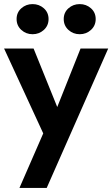

<svg xmlns="http://www.w3.org/2000/svg" viewBox="-26 -697 548 937"><path d="M502 -460H367L222 -96L286 -94L138 -460H-6L185 -46L69 220H202ZM285 -604Q285 -572 308 -551Q331 -530 363 -530Q395 -530 418 -551Q441 -572 441 -604Q441 -636 418 -656.5Q395 -677 363 -677Q331 -677 308 -656.5Q285 -636 285 -604ZM55 -604Q55 -572 78 -551Q101 -530 133 -530Q165 -530 188 -551Q211 -572 211 -604Q211 -636 188 -656.5Q165 -677 133 -677Q101 -677 78 -656.5Q55 -636 55 -604Z"/></svg>

Font: Jost SemiBold
Style: Regular
Weight: 600
Version: Version 3.710